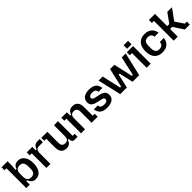

<svg xmlns="http://www.w3.org/2000/svg" viewBox="463 -2398 4117 4117"><g transform="rotate(-45 2521.0 -340.0)"><path d="M203 -104H173V0H68V-600H7V-690H190V-564Q190 -528 180 -438H210Q241 -544 353 -544Q447 -544 501.5 -470.5Q556 -397 556 -267Q556 -137 501.5 -63.5Q447 10 353 10Q296 10 258 -19Q220 -48 203 -104ZM309 -87Q370 -87 398.5 -122Q427 -157 427 -232V-302Q427 -377 398.5 -412Q370 -447 309 -447Q247 -447 218.5 -412Q190 -377 190 -302V-232Q190 -157 218.5 -122Q247 -87 309 -87Z M678 -444H616V-534H783V-431H813Q829 -488 862 -514.5Q895 -541 950 -541H1015V-444H900Q848 -444 824 -415.5Q800 -387 800 -325V0H678Z M1119 -183V-444H1057V-534H1241V-206Q1241 -144 1265 -115.5Q1289 -87 1341 -87Q1392 -87 1416 -115.5Q1440 -144 1440 -206V-534H1563V-90H1624V0H1536Q1498 0 1478 -20Q1458 -40 1458 -78V-100H1428Q1411 -44 1376 -17Q1341 10 1283 10Q1203 10 1161 -39Q1119 -88 1119 -183Z M1728 -444H1666V-534H1833V-434H1863Q1879 -490 1914 -517Q1949 -544 2007 -544Q2088 -544 2130 -495Q2172 -446 2172 -351V-90H2233V0H2049V-328Q2049 -390 2025 -418.5Q2001 -447 1950 -447Q1898 -447 1874 -418.5Q1850 -390 1850 -328V0H1728Z M2285 -169H2407V-161Q2407 -127 2433 -105.5Q2459 -84 2516 -84Q2566 -84 2592.5 -100Q2619 -116 2619 -146Q2619 -170 2603 -183Q2587 -196 2547 -206L2438 -230Q2360 -247 2324.5 -282Q2289 -317 2289 -377Q2289 -457 2347 -500.5Q2405 -544 2513 -544Q2617 -544 2672 -501Q2727 -458 2741 -365H2620V-373Q2620 -407 2594 -428.5Q2568 -450 2513 -450Q2465 -450 2439 -434Q2413 -418 2413 -388Q2413 -364 2429 -350.5Q2445 -337 2483 -328L2592 -304Q2671 -287 2707 -252Q2743 -217 2743 -157Q2743 -77 2684 -33.5Q2625 10 2516 10Q2411 10 2355 -33Q2299 -76 2285 -169Z M2793 -534H2918L3014 -102H3044L3142 -534H3272L3370 -102H3400L3496 -534H3616L3492 0H3291L3219 -320H3190L3118 0H2917Z M3717 -444H3651V-534H3840V0H3717ZM3709 -690H3844V-584H3709Z M3948 -267Q3948 -401 4012.5 -472.5Q4077 -544 4194 -544Q4293 -544 4353.5 -494.5Q4414 -445 4430 -351H4305V-362Q4305 -394 4277 -420.5Q4249 -447 4194 -447Q4134 -447 4105.5 -412Q4077 -377 4077 -302V-232Q4077 -157 4105.5 -122Q4134 -87 4194 -87Q4250 -87 4277.5 -114.5Q4305 -142 4305 -179V-191H4431Q4418 -93 4356.5 -41.5Q4295 10 4194 10Q4077 10 4012.5 -61.5Q3948 -133 3948 -267Z M4538 -600H4476V-690H4660V-319H4724L4877 -534H5019L4836 -281L4965 -90H5026V0H4876L4724 -233H4660V0H4538Z"/></g></svg>

Font: Mozilla Headline BETA SemiBold
Style: Regular
Weight: 600
Designer: Studio DRAMA
Foundry: Studio DRAMA
Version: Version 0.100